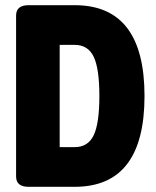

<svg xmlns="http://www.w3.org/2000/svg" viewBox="-20 -720 600 740"><path d="M90 0Q42 0 42 -40V-660Q42 -700 90 -700H268Q537 -700 537 -350Q537 0 268 0ZM210 -153H268Q319 -153 341 -198.5Q363 -244 363 -350Q363 -456 341 -501.5Q319 -547 268 -547H210Z"/></svg>

Font: Asap Condensed ExtraBold
Style: Regular
Weight: 800
Width: 3
Designer: Pablo Cosgaya
Foundry: Omnibus-Type
Version: Version 3.001; ttfautohint (v1.8.4.7-5d5b)